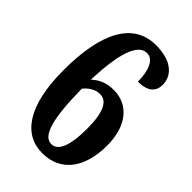

<svg xmlns="http://www.w3.org/2000/svg" viewBox="-221 -806 898 898"><g transform="rotate(45 228.0 -357.0)"><path d="M239 10C365 10 429 -88 429 -230C429 -359 365 -436 267 -436C210 -436 179 -414 157 -394C163 -570 194 -668 255 -668C298 -668 319 -614 319 -543C386 -543 412 -572 412 -615C412 -672 366 -724 259 -724C108 -724 35 -583 35 -335C35 -97 117 10 239 10ZM239 -50C183 -50 159 -143 157 -335C173 -353 198 -377 236 -377C280 -377 307 -331 307 -220C307 -103 282 -50 239 -50Z"/></g></svg>

Font: Noto Serif Khmer ExtraCondensed
Style: Bold
Weight: 700
Width: 2
Designer: Danh Hong and the Monotype Design Team
Foundry: Monotype Imaging Inc.
Version: Version 2.004